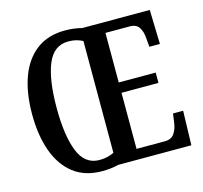

<svg xmlns="http://www.w3.org/2000/svg" viewBox="-106 -842 1025 969"><g transform="rotate(-15 406.5 -357.5)"><path d="M314 10Q223 10 163.5 -36Q104 -82 74 -165Q44 -248 44 -359Q44 -470 74 -552Q104 -634 164 -679.5Q224 -725 315 -725Q336 -725 359.5 -722Q383 -719 401 -714H754L759 -535H704L700 -579Q698 -615 683.5 -637.5Q669 -660 635 -660H508V-401H701V-347H508V-54H656Q690 -54 706 -77.5Q722 -101 726 -135L732 -179H785L780 0H398Q358 10 314 10ZM314 -48Q338 -48 356.5 -53Q375 -58 390 -65V-649Q376 -657 357.5 -662Q339 -667 315 -667Q239 -667 205.5 -586Q172 -505 172 -358Q172 -212 205 -130Q238 -48 314 -48Z"/></g></svg>

Font: Noto Serif Myanmar ExtraCondensed SemiBold
Style: Regular
Weight: 600
Width: 2
Designer: Ben Mitchell and the Monotype Design Team
Foundry: Monotype Imaging Inc.
Version: Version 2.106; ttfautohint (v1.8.4.7-5d5b)